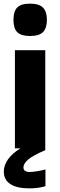

<svg xmlns="http://www.w3.org/2000/svg" viewBox="-20 -816 330 1056"><path d="M62 -540H229V10Q163 38 136 60.5Q109 83 109 105Q109 130 144 130Q158 130 183 126Q208 122 230 116V208Q191 220 142 220Q73 220 37 196.5Q1 173 1 128Q1 93 24 60.5Q47 28 92 0H62ZM145 -618Q96 -618 75 -639Q54 -660 54 -707Q54 -754 75 -775Q96 -796 145 -796Q195 -796 216.5 -774Q238 -752 238 -707Q238 -662 217 -640Q196 -618 145 -618Z"/></svg>

Font: Encode Sans Normal
Style: Bold
Weight: 700
Designer: Pablo Impallari, Andres Torresi
Foundry: Pablo Impallari, Andres Torresi
Version: Version 1.000; ttfautohint (v1.00) -l 8 -r 50 -G 200 -x 14 -